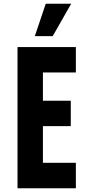

<svg xmlns="http://www.w3.org/2000/svg" viewBox="-20 -1000 467 1020"><path d="M383 -750V-615H208V-465H356V-330H208V-135H383V0H73V-750ZM165 -808 223 -980H358L260 -808Z"/></svg>

Font: Mohave Light
Style: Bold
Weight: 700
Version: Version 2.003